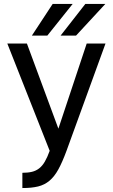

<svg xmlns="http://www.w3.org/2000/svg" viewBox="-20 -750 570 970"><path d="M93 123Q121 123 141.5 118Q162 113 178 100.5Q194 88 206.5 66.5Q219 45 231 12L17 -530H116L275 -100L418 -530H513L316 12Q295 69 275 105.5Q255 142 230 163Q205 184 172.5 192Q140 200 93 200ZM246 -730H347L219 -570H141ZM411 -730H512L364 -570H286Z"/></svg>

Font: Golos UI VF
Style: Regular
Weight: 400
Designer: A.Korolkova, Vitaly Kuzmin
Foundry: ParaType Ltd
Version: Version 2.000